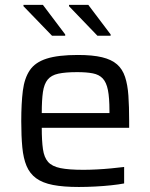

<svg xmlns="http://www.w3.org/2000/svg" viewBox="-20 -737 599 765"><path d="M294.3 8Q232.4 8 190.9 -0.1Q149.4 -8.2 124 -26.8Q98.7 -45.3 85.9 -75.6Q73.1 -105.9 68.9 -150.1Q64.7 -194.3 64.7 -254Q64.7 -325.2 71 -375.4Q77.4 -425.7 98.8 -457.2Q120.1 -488.8 165.9 -503.4Q211.7 -518 290.2 -518Q349 -518 386.7 -508.9Q424.3 -499.8 446.2 -480.7Q468.1 -461.6 478.3 -430.5Q488.6 -399.5 491.6 -355.8Q494.6 -312.1 494.6 -254.9V-227.8H146.4Q146.4 -175.9 151.1 -143Q155.7 -110 171.5 -92Q187.3 -74 220.8 -67.2Q254.2 -60.4 311.8 -60.4Q336 -60.4 364.9 -61.9Q393.7 -63.3 422.7 -66.1Q451.6 -68.8 474.6 -71.7V-6.1Q454 -2.1 423.4 1.2Q392.8 4.5 359.3 6.2Q325.7 8 294.3 8ZM416.1 -269.1V-296Q416.1 -347.5 410 -378.2Q403.9 -408.8 389.4 -424.3Q374.9 -439.8 349.9 -444.7Q325 -449.6 287.7 -449.6Q240.3 -449.6 212.2 -443.4Q184.2 -437.3 170 -419.9Q155.8 -402.5 151.1 -370.6Q146.4 -338.6 146.4 -286.4H435ZM420.8 -594.6H368.2L255 -712.3V-717.5H331.9L420.8 -599.8ZM239.8 -594.6H187.3L73.5 -712.3V-717.5H151L239.8 -599.8Z"/></svg>

Font: Saira Thin
Style: Regular
Weight: 100
Designer: Hector Gatti with collaboration of the Omnibus-Type team
Foundry: Omnibus-Type
Version: Version 1.101